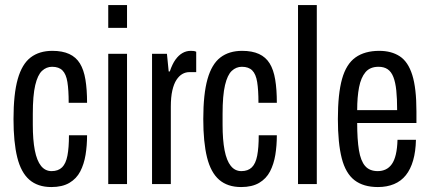

<svg xmlns="http://www.w3.org/2000/svg" viewBox="-20 -744 1738 776"><path d="M187.6 12Q132.7 12 98.7 -17.5Q64.8 -47 49.7 -108Q34.6 -169 34.6 -263Q34.6 -363.8 51.7 -424.4Q68.8 -484.9 103.7 -511.7Q138.7 -538.5 191.6 -538.5Q232.3 -538.5 259.8 -525.8Q287.3 -513.1 303 -487.6Q318.7 -462.1 325.3 -422.2Q331.9 -382.4 331.9 -328.6H257.6Q257.6 -380.2 252.4 -412.4Q247.3 -444.5 232.5 -459.3Q217.8 -474.1 190.6 -474.1Q167.5 -474.1 149.8 -457.6Q132.2 -441.2 122.4 -399.8Q112.6 -358.5 112.6 -283.1V-240Q112.6 -178.5 120.7 -136.6Q128.9 -94.6 145.8 -73.5Q162.7 -52.4 188.6 -52.4Q215.2 -52.4 230.8 -67.6Q246.3 -82.8 252.5 -114.9Q258.7 -147 258.7 -197.4H331.9Q331.9 -155.8 325.8 -118.2Q319.6 -80.6 304.4 -51.2Q289.1 -21.8 260.4 -4.9Q231.7 12 187.6 12Z M417.5 -631.3V-723.5H493.4V-631.3ZM417.5 0V-526.5H493.4V0Z M594.5 0V-526.5H654.7L661.8 -455.1H666.2Q676.2 -484.9 689.1 -502.9Q702.1 -520.9 717.6 -529.7Q733.1 -538.5 750.6 -538.5Q756.7 -538.5 762.1 -538Q767.4 -537.5 773 -534.9V-452.5H745.3Q730.2 -452.5 717 -444.9Q703.8 -437.4 693.2 -421.2Q682.6 -404.9 676.5 -378.3Q670.4 -351.6 670.4 -312.8V0Z M954.6 12Q899.7 12 865.7 -17.5Q831.8 -47 816.7 -108Q801.6 -169 801.6 -263Q801.6 -363.8 818.7 -424.4Q835.8 -484.9 870.7 -511.7Q905.7 -538.5 958.6 -538.5Q999.3 -538.5 1026.8 -525.8Q1054.3 -513.1 1070 -487.6Q1085.7 -462.1 1092.3 -422.2Q1098.9 -382.4 1098.9 -328.6H1024.6Q1024.6 -380.2 1019.4 -412.4Q1014.3 -444.5 999.5 -459.3Q984.8 -474.1 957.6 -474.1Q934.5 -474.1 916.8 -457.6Q899.2 -441.2 889.4 -399.8Q879.6 -358.5 879.6 -283.1V-240Q879.6 -178.5 887.7 -136.6Q895.9 -94.6 912.8 -73.5Q929.7 -52.4 955.6 -52.4Q982.2 -52.4 997.8 -67.6Q1013.3 -82.8 1019.5 -114.9Q1025.7 -147 1025.7 -197.4H1098.9Q1098.9 -155.8 1092.8 -118.2Q1086.6 -80.6 1071.4 -51.2Q1056.1 -21.8 1027.4 -4.9Q998.7 12 954.6 12Z M1184.5 0V-723.5H1260.4V0Z M1507.4 12Q1448.7 12 1412.8 -15.7Q1376.8 -43.5 1361.2 -104.5Q1345.6 -165.5 1345.6 -263Q1345.6 -364.5 1362.4 -424.8Q1379.3 -485.1 1416.7 -511.8Q1454.2 -538.5 1512.9 -538.5Q1562 -538.5 1595.7 -516.5Q1629.5 -494.4 1646.3 -440.9Q1663.1 -387.5 1663.1 -293.6V-247H1423.6Q1423.6 -180.2 1430.7 -137Q1437.8 -93.8 1455.7 -73.1Q1473.6 -52.4 1507 -52.4Q1524.3 -52.4 1538.9 -59.3Q1553.4 -66.2 1563.7 -80.8Q1574 -95.4 1579.8 -119.8Q1585.6 -144.3 1586.6 -178.9H1661.1Q1660.1 -131.7 1649.8 -95.9Q1639.5 -60 1620.4 -36Q1601.3 -12 1572.6 0Q1543.8 12 1507.4 12ZM1423.6 -298.9H1585.1Q1585.1 -345.5 1581.7 -378.3Q1578.3 -411.1 1569.9 -432.6Q1561.6 -454 1546.8 -464.1Q1532.1 -474.1 1509.9 -474.1Q1475.6 -474.1 1457.2 -452.3Q1438.8 -430.4 1431.2 -391.2Q1423.6 -352 1423.6 -298.9Z"/></svg>

Font: Archivo SemiBold ExtraCondensed
Style: Regular
Weight: 600
Width: 2
Version: Version 2.001